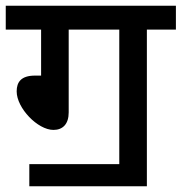

<svg xmlns="http://www.w3.org/2000/svg" viewBox="-20 -642 632 668"><path d="M82 -71V6H491V-539H592V-622H0V-539H123V-379H102C53 -379 38 -356 38 -324C38 -266 111 -190 166 -190C199 -190 219 -211 219 -251V-539H395V-71Z"/></svg>

Font: Noto Sans Devanagari UI Medium
Style: Regular
Weight: 500
Designer: Jelle Bosma - Monotype Design Team
Foundry: Monotype Imaging Inc.
Version: Version 2.004